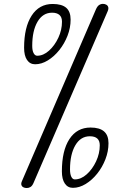

<svg xmlns="http://www.w3.org/2000/svg" viewBox="-20 -948 588 968"><path d="M157 -624Q131 -624 116.2 -645.8Q101.5 -667.5 101.5 -707Q101.5 -810.5 139.5 -869.2Q177.5 -928 245.5 -928Q291.5 -928 313.8 -908.8Q336 -889.5 336 -849Q336 -808 320.5 -768Q305 -728 279 -695.5Q253 -663 221.2 -643.5Q189.5 -624 157 -624ZM90.5 -34.5 463.5 -900.5Q470.5 -916.5 479.5 -922.5Q488.5 -928.5 499 -928.5Q508.5 -928.5 516 -924.2Q523.5 -920 525.8 -911.5Q528 -903 522.5 -890.5L148.5 -24.5Q142.5 -11 134 -5.5Q125.5 0 115 0Q105 0 97.8 -3.8Q90.5 -7.5 88 -15.2Q85.5 -23 90.5 -34.5ZM142.5 -717Q142.5 -693 149.5 -680Q156.5 -667 167.5 -667Q198.5 -667 227 -692.5Q255.5 -718 274 -757.5Q292.5 -797 292.5 -838.5Q292.5 -861.5 279.5 -872.8Q266.5 -884 242.5 -884Q196 -884 169.2 -838.5Q142.5 -793 142.5 -717ZM292 -84Q292 -188.5 330 -246.8Q368 -305 436.5 -305Q482 -305 504.5 -285.5Q527 -266 527 -226Q527 -185 511.5 -145Q496 -105 470 -72.5Q444 -40 412 -20.5Q380 -1 347.5 -1Q321.5 -1 306.8 -22.8Q292 -44.5 292 -84ZM333 -94Q333 -70.5 339.5 -57Q346 -43.5 357 -43.5Q388.5 -43.5 417.2 -69.2Q446 -95 464.5 -134.5Q483 -174 483 -215.5Q483 -261 433 -261Q386.5 -261 359.8 -215.5Q333 -170 333 -94Z"/></svg>

Font: Edu VIC WA NT Hand
Style: Regular
Weight: 400
Designer: Tina and Corey Anderson, Eben Sorkin, Mirko Velimirovic
Foundry: Google for Education
Version: Version 1.000